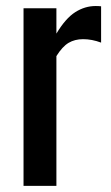

<svg xmlns="http://www.w3.org/2000/svg" viewBox="-20 -605 361 625"><path d="M56.6 0V-578.1H163.6V-495.6Q193.4 -545.4 224.9 -565.4Q256.3 -585.4 291.5 -585.4Q301.3 -585.4 309.1 -584.5V-466.3Q279.3 -477.5 250.5 -477.5Q223.6 -477.5 203.4 -465.6Q183.1 -453.6 163.6 -422.4V0Z"/></svg>

Font: Oswald Regular
Style: Regular
Weight: 400
Designer: Vernon Adams
Foundry: Vernon Adams
Version: 3.0; ttfautohint (v0.95) -l 8 -r 50 -G 200 -x 0 -w "G" -W -c